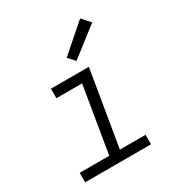

<svg xmlns="http://www.w3.org/2000/svg" viewBox="-178 -891 957 1017"><g transform="rotate(-30 300.0 -382.5)"><path d="M48 0V-58H229L296 -462H139V-520H371L294 -58H451V0ZM330 -580 293 -620 459 -765 504 -715Z"/></g></svg>

Font: Iosevka SS04 Light Extended
Style: Italic
Weight: 300
Width: 7
Italic angle: -9°
Monospace: yes
Designer: Belleve Invis
Foundry: Belleve Invis
Version: Version 19.0.0; ttfautohint (v1.8.4)